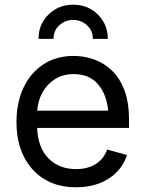

<svg xmlns="http://www.w3.org/2000/svg" viewBox="-20 -793 623 825"><path d="M306.6 11.7Q227.5 11.7 170.2 -23.4Q112.8 -58.6 81.8 -121.6Q50.8 -184.6 50.8 -268.6Q50.8 -352.5 81.1 -416.5Q111.3 -480.5 166.7 -516.6Q222.2 -552.7 296.4 -552.7Q339.8 -552.7 382.1 -538.3Q424.3 -523.9 458.7 -491.9Q493.2 -460 513.7 -407.7Q534.2 -355.5 534.2 -279.8V-243.2H139.6Q143.1 -157.7 188.7 -112.1Q234.4 -66.4 307.1 -66.4Q355.5 -66.4 390.4 -87.6Q425.3 -108.9 440.4 -150.4L525.4 -127Q506.3 -64.9 448.5 -26.6Q390.6 11.7 306.6 11.7ZM140.1 -317.4H444.8Q438.5 -387.2 401.1 -430.9Q363.8 -474.6 296.4 -474.6Q249.5 -474.6 215.6 -452.6Q181.6 -430.7 162.1 -395Q142.6 -359.4 140.1 -317.4ZM294.4 -772.9Q337.4 -772.9 370.8 -753.4Q404.3 -733.9 423.8 -700.7Q443.4 -667.5 443.4 -626H378.9Q378.9 -662.1 353.5 -684.8Q328.1 -707.5 294.4 -707.5Q260.7 -707.5 235.4 -684.8Q210 -662.1 210 -626H145.5Q145.5 -667.5 165 -700.7Q184.6 -733.9 218.3 -753.4Q252 -772.9 294.4 -772.9Z"/></svg>

Font: Inter-Regular
Style: Regular
Weight: 400
Designer: Rasmus Andersson
Foundry: rsms
Version: Version 4.000;git-a52131595